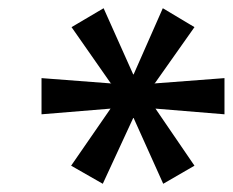

<svg xmlns="http://www.w3.org/2000/svg" viewBox="-20 -737 566 467"><path d="M230 -290 153 -334 249 -473H251L81 -459V-547L251 -534L249 -535L154 -671L232 -717L304 -556H305L376 -717L453 -671L357 -535L355 -534L526 -547V-459L356 -473H358L453 -334L377 -290L305 -450H304Z"/></svg>

Font: Nunito Sans 7pt Expanded SemiBold
Style: Italic
Weight: 600
Width: 7
Italic angle: -9°
Designer: Vernon Adams
Foundry: Vernon Adams
Version: Version 3.101;gftools[0.9.27]